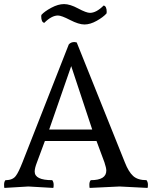

<svg xmlns="http://www.w3.org/2000/svg" viewBox="-25 -921 745 941"><path d="M114 -7 -3 0Q-5 -1 -5 -16Q-5 -31 2 -38Q39 -38 54 -61Q66 -77 85 -125L312 -703Q322 -715 340 -715Q343 -715 351 -713L587 -125Q605 -79 627.5 -58.5Q650 -38 693 -38Q700 -29 700 -15.5Q700 -2 698 0L561 -7L415 0Q413 -1 413 -16Q413 -31 420 -38Q496 -38 496 -85Q496 -98 487 -125L448 -230H195L156 -125Q145 -97 145 -80Q145 -38 231 -38Q238 -29 238 -15.5Q238 -2 236 0ZM324 -597 216 -286H427ZM259 -845Q228 -845 192 -809Q177 -812 177 -842L178 -848Q193 -865 226.5 -883Q260 -901 289 -901Q318 -901 358 -879.5Q398 -858 416 -858Q447 -858 483 -894Q498 -891 498 -862L497 -855Q481 -837 449 -819Q417 -801 389 -801Q361 -801 318.5 -823Q276 -845 259 -845Z"/></svg>

Font: Esteban
Style: Regular
Weight: 400
Designer: Angelica Diaz Rivera
Foundry: Angelica Diaz Rivera
Version: Version 1.002